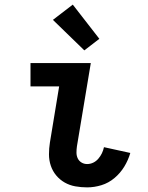

<svg xmlns="http://www.w3.org/2000/svg" viewBox="-20 -803 640 831"><path d="M357 8Q331 8 306 3.5Q281 -1 260 -13Q239 -25 223.5 -43.5Q208 -62 200 -85.5Q192 -109 192 -135Q192 -161 196 -186L236 -429H112V-530H373L313 -170Q311 -156 311 -142.5Q311 -129 316.5 -117.5Q322 -106 333 -99.5Q344 -93 357 -93Q371 -93 383.5 -99Q396 -105 405.5 -116Q415 -127 421 -139.5Q427 -152 430 -166L544 -141Q535 -110 518 -82Q501 -54 475.5 -32.5Q450 -11 419 -1.5Q388 8 357 8ZM345 -585 209 -717 295 -783 410 -635Z"/></svg>

Font: Iosevka Slab Extended
Style: Bold Italic
Weight: 700
Width: 7
Italic angle: -9°
Monospace: yes
Designer: Belleve Invis
Foundry: Belleve Invis
Version: Version 11.1.0; ttfautohint (v1.8.3)